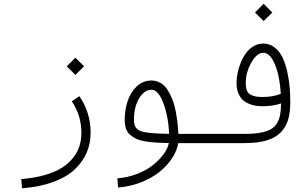

<svg xmlns="http://www.w3.org/2000/svg" viewBox="-20 -758 1631 1017"><path d="M360.4 -221.2 400.4 -248.5Q460 -162.6 460 -54.2Q460 2.9 438.5 52Q417 101.1 374 140.9Q331.1 180.7 260.3 206.5Q189.5 232.4 96.7 239.3L92.8 190.4Q162.1 185.1 217 169.2Q272 153.3 307.9 130.6Q343.8 107.9 367.4 77.6Q391.1 47.4 401.1 14.9Q411.1 -17.6 411.1 -54.2Q411.1 -147 360.4 -221.2ZM333.5 -406.7 379.4 -452.6 425.3 -406.7 379.4 -361.3Z M876 -49.3Q871.6 -142.1 845 -212.4Q818.4 -282.7 782.2 -282.7Q745.1 -282.7 717.3 -237.8Q689.5 -192.9 689.5 -122.6Q689.5 -104 694.3 -92.3Q699.2 -80.6 710.2 -71.8Q721.2 -63 743.7 -58.6Q766.1 -54.2 796.6 -52Q827.1 -49.8 876 -49.3ZM1060.5 -48.8V0H923.8Q918 40 891.6 80.1Q865.2 120.1 824.5 152.8Q783.7 185.5 726.1 208Q668.5 230.5 605.5 235.4L601.6 186.5Q656.2 182.6 705.8 163.3Q755.4 144 789.6 116.9Q823.7 89.8 846.2 59.1Q868.7 28.3 874.5 -0.5Q834.5 -1 806.9 -2.7Q779.3 -4.4 750.5 -9Q721.7 -13.7 703.4 -22Q685.1 -30.3 669.7 -43.5Q654.3 -56.6 647.5 -76.4Q640.6 -96.2 640.6 -122.6Q640.6 -175.8 656 -222.4Q671.4 -269 704.3 -300.3Q737.3 -331.5 782.2 -331.5Q809.1 -331.5 831.3 -318.1Q853.5 -304.7 868.2 -281Q882.8 -257.3 893.8 -229.5Q904.8 -201.7 910.9 -168.2Q917 -134.8 920.2 -106.4Q923.3 -78.1 924.8 -48.8Z M1060.5 -48.8H1276.9Q1324.7 -48.8 1357.7 -54.7Q1390.6 -60.5 1412.4 -72Q1434.1 -83.5 1446.3 -103.8Q1458.5 -124 1463.4 -148.7Q1468.3 -173.3 1468.8 -210Q1424.8 -195.3 1370.1 -195.3Q1350.6 -195.3 1333 -198.2Q1315.4 -201.2 1296.6 -209.2Q1277.8 -217.3 1264.2 -230.5Q1250.5 -243.7 1241.7 -266.1Q1232.9 -288.6 1232.9 -317.9Q1232.9 -342.8 1238.3 -370.4Q1243.7 -397.9 1255.1 -426Q1266.6 -454.1 1283 -476.6Q1299.3 -499 1323 -513.2Q1346.7 -527.3 1374.5 -527.3Q1408.7 -527.3 1435.1 -506.3Q1461.4 -485.4 1476.6 -453.6Q1491.7 -421.9 1501.5 -378.2Q1511.2 -334.5 1514.4 -295.4Q1517.6 -256.3 1517.6 -214.8Q1517.6 -160.2 1505.1 -121.1Q1492.7 -82 1464.6 -54.4Q1436.5 -26.9 1389.9 -13.4Q1343.3 0 1276.9 0H1060.5Q1050.3 0 1043.2 -7.1Q1036.1 -14.2 1036.1 -24.4Q1036.1 -34.7 1043.2 -41.7Q1050.3 -48.8 1060.5 -48.8ZM1467.3 -261.2Q1461.9 -355 1436.3 -416.7Q1410.6 -478.5 1374.5 -478.5Q1340.8 -478.5 1311.3 -426.8Q1281.7 -375 1281.7 -317.9Q1281.7 -272.9 1303.7 -258.5Q1325.7 -244.1 1370.1 -244.1Q1425.8 -244.1 1467.3 -261.2ZM1330.6 -691.9 1376.5 -737.8 1422.4 -691.9 1376.5 -646.5Z"/></svg>

Font: AzarMehrMonospaced
Style: SerifRegular
Weight: 1
Designer: Amin Abedi
Version: Version 1.00